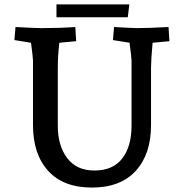

<svg xmlns="http://www.w3.org/2000/svg" viewBox="-20 -832 831 867"><path d="M129 -267V-558Q129 -572 120 -639L45 -651L50 -710Q140 -705 166 -705Q248 -705 320 -710L324 -646L248 -639Q241 -580 241 -528V-264Q241 -174 283.5 -118Q326 -62 406 -62Q490 -62 532 -116.5Q574 -171 574 -264V-558Q574 -572 565 -639L490 -651L495 -710Q583 -705 601 -705Q646 -705 741 -710L745 -646L669 -639Q662 -560 662 -528V-267Q662 -136 593 -60.5Q524 15 395 15Q266 15 197.5 -60.5Q129 -136 129 -267ZM235 -812H564L557 -754H235Z"/></svg>

Font: Andada Pro SemiBold
Style: Regular
Weight: 600
Designer: Carolina Giovagnoli
Foundry: Huerta Tipografica
Version: Version 3.005